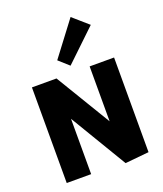

<svg xmlns="http://www.w3.org/2000/svg" viewBox="-170 -1064 1006 1183"><g transform="rotate(-20 333.0 -472.0)"><path d="M446.3 8.8 145.5 -493.2 223.6 -496.1V0H63.5V-627H224.6L520.5 -136.7L441.9 -133.8V-627H602.1V-6.3ZM333 -671.4 267.1 -730.5 435.5 -953.1 536.1 -865.2Z"/></g></svg>

Font: Anaheim ExtraBold
Style: Regular
Weight: 800
Version: Version 2.001